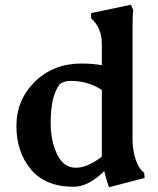

<svg xmlns="http://www.w3.org/2000/svg" viewBox="-20 -766 662 807"><path d="M289 19Q171 19 110 -54Q49 -127 49 -236.5Q49 -346 126.5 -422.5Q204 -499 323 -499Q367 -499 408 -492V-582Q408 -648 363 -689V-711L530 -746L540 -724Q537 -705 537 -648V-181Q537 -135 550.5 -95Q564 -55 586 -40L588 -18L438 21Q427 -10 418 -47Q352 19 289 19ZM193 -250Q193 -174 220 -117.5Q247 -61 298 -61Q349 -61 408 -108V-388Q349 -426 279 -426Q249 -426 232 -413Q193 -365 193 -250Z"/></svg>

Font: Asul
Style: Bold
Weight: 700
Designer: Mariela Monsalve
Foundry: Mariela Monsalve
Version: Version 1.002